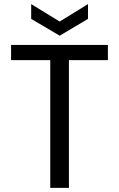

<svg xmlns="http://www.w3.org/2000/svg" viewBox="-20 -916 581 936"><path d="M506 -697V-623H316V0H225V-623H34V-697ZM409 -824 271 -742 132 -824V-896L271 -811L409 -896Z"/></svg>

Font: DVN-Poppins
Style: Regular
Weight: 400
Designer: Ninad Kale (Devanagari), Jonny Pinhorn (Latin)
Foundry: Indian Type Foundry
Version: 4.004